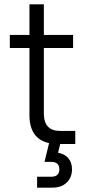

<svg xmlns="http://www.w3.org/2000/svg" viewBox="-20 -660 400 880"><path d="M205 -4Q115 -24 115 -132V-440H25V-500H115V-640H181V-500H315V-440H181V-140Q181 -60 255 -60H325V0H256L246 40Q278 46 294 66Q310 86 310 116Q310 153 286 176.5Q262 200 220 200H150V150H215Q252 150 252 116Q252 82 215 82H184Z"/></svg>

Font: Retni Sans
Style: Regular
Weight: 400
Designer: Vitaly Kuzmin
Foundry: ParaType Ltd.
Version: Version 1.00;March 2, 2019;FontCreator 11.5.0.2425 64-bit; t